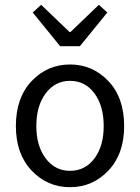

<svg xmlns="http://www.w3.org/2000/svg" viewBox="-20 -766 582 798"><path d="M46 -242Q46 -360 111.5 -429Q177 -498 271 -498Q365 -498 430.5 -429Q496 -360 496 -242Q496 -126 430.5 -57Q365 12 271 12Q177 12 111.5 -57Q46 -126 46 -242ZM271 -56Q334 -56 372.5 -107.5Q411 -159 411 -242Q411 -326 372.5 -378Q334 -430 271 -430Q209 -430 170 -378Q131 -326 131 -242Q131 -159 170 -107.5Q209 -56 271 -56ZM230 -574 116 -714 151 -746 269 -633H273L391 -746L426 -714L312 -574Z"/></svg>

Font: Toshiba Sans
Style: Regular
Weight: 400
Designer: Paul D. Hunt
Foundry: Toshiba Corporation
Version: Version 2.020;PS 2.0;hotconv 1.0.86;makeotf.lib2.5.63406